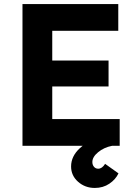

<svg xmlns="http://www.w3.org/2000/svg" viewBox="-20 -720 675 948"><path d="M91 0V-700H564V-568H238V-421H516V-293H238V-132H571V0ZM448 208Q400 208 365.5 177.5Q331 147 331 102Q331 51 375 11Q419 -29 494 -50L533 0Q493 8 464.5 31.5Q436 55 436 80Q436 94 444 103.5Q452 113 465 113Q484 113 499 89L565 136Q551 166 520 187Q489 208 448 208Z"/></svg>

Font: Lexend Deca SemiBold
Style: Regular
Weight: 600
Designer: Bonnie Shaver-Troup, Thomas Jockin
Foundry: Lexend
Version: Version 1.008; ttfautohint (v1.8.4.7-5d5b)